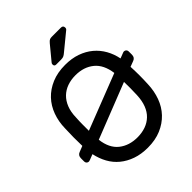

<svg xmlns="http://www.w3.org/2000/svg" viewBox="-246 -1030 1180 1180"><g transform="rotate(-45 344.5 -440.0)"><path d="M8 0ZM373 -871Q384 -884 391.5 -887Q399 -890 410 -890H489Q508 -890 508 -870Q508 -863 503 -858L392 -767Q384 -760 375 -755Q366 -750 350 -750H308Q292 -750 292 -766Q292 -774 297 -779ZM69 -434Q70 -492 88.5 -542.5Q107 -593 142 -630Q177 -667 228 -688.5Q279 -710 345 -710Q402 -710 447.5 -694Q493 -678 527 -649.5Q561 -621 583 -582Q605 -543 614 -497L648 -510Q655 -513 659 -513Q668 -513 674 -507Q680 -501 680 -492V-464Q680 -439 658 -431L621 -417Q623 -377 623 -342Q623 -307 621 -266Q619 -208 600.5 -157.5Q582 -107 547 -70Q512 -33 461.5 -11.5Q411 10 345 10Q288 10 242.5 -6Q197 -22 163 -50Q129 -78 107.5 -117Q86 -156 76 -203L40 -189Q32 -186 29 -186Q20 -186 14 -192Q8 -198 8 -207V-235Q8 -260 30 -268L68 -283Q67 -322 67 -357Q67 -392 69 -434ZM164 -434Q162 -403 162 -375.5Q162 -348 162 -320L524 -461Q513 -542 465 -581Q417 -620 345 -620Q306 -620 273.5 -608.5Q241 -597 217 -574Q193 -551 179 -516Q165 -481 164 -434ZM526 -266Q527 -297 527.5 -324Q528 -351 527 -380L166 -238Q176 -157 224.5 -118.5Q273 -80 345 -80Q384 -80 416.5 -91.5Q449 -103 473 -126Q497 -149 510.5 -184Q524 -219 526 -266Z"/></g></svg>

Font: Rubik
Style: Regular
Weight: 400
Designer: Hubert & Fischer
Foundry: Hubert & Fischer
Version: Version 1.002; ttfautohint (v1.6)